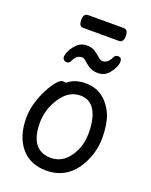

<svg xmlns="http://www.w3.org/2000/svg" viewBox="-159 -927 817 1036"><g transform="rotate(20 250.0 -409.0)"><path d="M238 24Q143 24 91 -39Q39 -102 39 -207Q39 -252 52 -295.5Q65 -339 84 -375.5Q103 -412 123 -436Q143 -460 157 -460Q172 -460 174 -457Q214 -492 278 -492Q388 -492 441 -376Q462 -322 462 -245Q462 -148 406 -64Q344 24 238 24ZM238 -49Q319 -49 364 -144Q384 -188 384 -245Q384 -327 356.5 -373.5Q329 -420 273 -420Q207 -420 162 -352.5Q117 -285 117 -208Q117 -49 238 -49ZM140 -563Q131 -563 124 -570Q117 -577 117 -586Q117 -600 128 -623Q139 -646 160.5 -666Q182 -686 213 -686Q242 -686 260.5 -674Q279 -662 294 -648.5Q309 -635 320 -635Q351 -635 368 -673Q375 -689 391 -689Q413 -689 413 -666Q413 -635 382 -596Q358 -566 318 -566Q288 -566 268 -579Q248 -592 235 -604.5Q222 -617 211 -617Q180 -617 163 -580Q157 -563 140 -563ZM162 -768Q137 -768 137 -805Q137 -842 163 -842H368Q393 -842 393 -805Q393 -768 367 -768Z"/></g></svg>

Font: LXGW WenKai Mono TC
Style: Bold
Weight: 700
Designer: LXGW / Fontworks Inc.
Foundry: LXGW / Fontworks Inc.
Version: Version 1.330